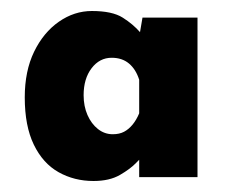

<svg xmlns="http://www.w3.org/2000/svg" viewBox="-20 -756 429 349"><path d="M150 -427Q115 -427 86.5 -443Q58 -459 41.5 -493Q25 -527 25 -579Q25 -627 42 -662Q59 -697 87 -716.5Q115 -736 147 -736Q184 -736 203 -724Q222 -712 235 -697L232 -683L239 -724H339V-434H233V-488L239 -471Q238 -471 227.5 -460Q217 -449 198 -438Q179 -427 150 -427ZM185 -512Q197 -512 205.5 -516.5Q214 -521 221 -529.5Q228 -538 233 -550V-611Q227 -630 214.5 -640.5Q202 -651 183 -651Q161 -651 146.5 -632Q132 -613 132 -583Q132 -563 139 -547Q146 -531 158 -521.5Q170 -512 185 -512Z"/></svg>

Font: Josefin Sans Thin
Style: Bold
Weight: 700
Version: Version 2.000